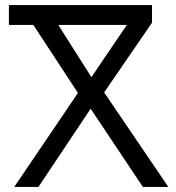

<svg xmlns="http://www.w3.org/2000/svg" viewBox="-20 -734 691 754"><path d="M36 0 286 -369 111 -636H15V-714H577V-645L389 -371L641 0H541L336 -307L131 0ZM339 -431 478 -636H209Z"/></svg>

Font: Noto Sans Georgian
Style: Regular
Weight: 400
Designer: Monotype Design Team, Akaki Razmadze
Foundry: Google LLC
Version: Version 2.002